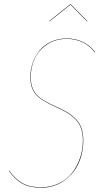

<svg xmlns="http://www.w3.org/2000/svg" viewBox="-20 -870 484 899"><path d="M211.9 -770 210 -771 309.1 -850.1H311L389.2 -771L387.2 -770L310.1 -848.1ZM292 -689.9Q376 -689.9 425.8 -626L423.8 -625Q375 -688 292 -688Q239.3 -688 200.2 -661.6Q161.1 -635.3 142.6 -595.5Q124 -555.7 124 -509.8Q124 -457.5 149.9 -428.5Q175.8 -399.4 244.1 -370.1Q310.1 -341.8 340.1 -307.1Q370.1 -272.5 370.1 -211.9Q370.1 -154.3 347.4 -104.7Q324.7 -55.2 279.1 -23.2Q233.4 8.8 173.8 8.8Q118.2 8.8 83.7 -10.7Q49.3 -30.3 22.9 -68.8L23.9 -70.8Q50.3 -32.2 84.5 -12.7Q118.7 6.8 173.8 6.8Q218.3 6.8 255.9 -11.5Q293.5 -29.8 317.4 -60.5Q341.3 -91.3 354.7 -130.1Q368.2 -168.9 368.2 -210.9Q368.2 -271.5 338.6 -305.7Q309.1 -339.8 243.2 -368.2Q174.8 -397.9 148.4 -427.2Q122.1 -456.5 122.1 -509.8Q122.1 -543.9 133.3 -575.9Q144.5 -607.9 165.3 -633.5Q186 -659.2 219 -674.6Q252 -689.9 292 -689.9Z"/></svg>

Font: Fira Sans Compressed Two
Style: Italic
Weight: 100
Width: 3
Italic angle: -8°
Designer: Carrois Corporate & Edenspiekermann AG
Foundry: Carrois Corporate GbR & Edenspiekermann AG
Version: Version 4.203;PS 004.203;hotconv 1.0.88;makeotf.lib2.5.64775